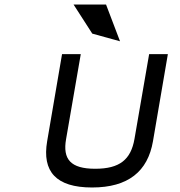

<svg xmlns="http://www.w3.org/2000/svg" viewBox="-20 -820 798 851"><path d="M450 -800H306L389 -671L512 -637ZM576 -204C560 -113 511 -72 402 -72C293 -72 257 -114 273 -204L338 -580H255L189 -194C166 -60 228 11 388 11C548 11 635 -60 658 -194L724 -580H641Z"/></svg>

Font: Charger Monospace
Style: Regular
Weight: 400
Designer: Jasper
Foundry: Cannot Into Space Fonts
Version: Version 0.980